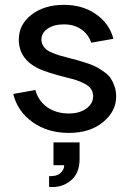

<svg xmlns="http://www.w3.org/2000/svg" viewBox="-20 -535 534 787"><path d="M242.2 -515.1Q318.8 -515.1 373.8 -476.6Q428.7 -438 444.8 -376L354 -359.9Q342.3 -394.5 313 -414.8Q283.7 -435.1 242.2 -435.1Q201.2 -435.1 175.5 -417.7Q149.9 -400.4 149.9 -373Q149.9 -359.9 156 -349.1Q162.1 -338.4 170.4 -331.5Q178.7 -324.7 196 -317.9Q213.4 -311 226.3 -307.1Q239.3 -303.2 264.2 -296.9Q288.6 -290.5 303.7 -286.4Q318.8 -282.2 341.6 -274.4Q364.3 -266.6 378.2 -258.8Q392.1 -251 408.7 -239Q425.3 -227.1 434.3 -213.1Q443.4 -199.2 449.7 -180.4Q456.1 -161.6 456.1 -139.2Q456.1 -78.6 402.3 -34.4Q348.6 9.8 262.2 9.8Q175.3 9.8 113.5 -34.4Q51.8 -78.6 34.2 -149.9L125 -166Q137.2 -121.1 173.8 -95.5Q210.4 -69.8 262.2 -69.8Q306.6 -69.8 334.2 -90.3Q361.8 -110.8 361.8 -140.1Q361.8 -156.7 353.8 -169.2Q345.7 -181.6 329.1 -190.7Q312.5 -199.7 295.2 -205.6Q277.8 -211.4 251 -217.8Q168 -238.8 134.8 -255.4Q61.5 -292 57.1 -364.3Q57.1 -368.7 57.1 -373Q57.1 -434.6 109.4 -474.9Q161.6 -515.1 242.2 -515.1ZM243.2 142.1H199.2V48.8H306.2V117.2Q306.2 176.3 269 206.1Q231.9 235.8 181.2 231V187Q211.9 188.5 227.5 174.6Q243.2 160.6 243.2 142.1Z"/></svg>

Font: LT Superior Med
Style: Regular
Weight: 500
Designer: Daniel Lyons
Foundry: LyonsType
Version: Version 1.000